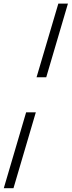

<svg xmlns="http://www.w3.org/2000/svg" viewBox="-70 -758 388 1040"><path d="M180.5 -339.5H128L246 -738.5H298ZM-49.5 261.5 71.5 -149.5H124L3 261.5Z"/></svg>

Font: Newsreader 24pt Medium
Style: Italic
Weight: 500
Italic angle: -17°
Designer: Hugues Gentile
Foundry: Production Type
Version: Version 1.003